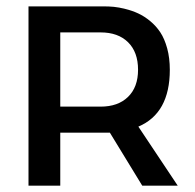

<svg xmlns="http://www.w3.org/2000/svg" viewBox="-20 -585 615 605"><path d="M540 0H428.2L326.2 -167H307.1H169.9V0H69.8V-564.9H307.1Q322.8 -564.9 338.6 -563.5Q354.5 -562 375.7 -556.6Q397 -551.3 415.5 -542.7Q434.1 -534.2 452.9 -518.8Q471.7 -503.4 485.1 -483.2Q498.5 -462.9 506.8 -432.6Q515.1 -402.3 515.1 -365.2Q515.1 -228 416 -186ZM169.9 -249H296.9Q352.1 -249 383.5 -279.8Q415 -310.5 415 -365.2Q415 -420.9 383.5 -451.9Q352.1 -482.9 296.9 -482.9H169.9Z"/></svg>

Font: Neutral Grotesk
Style: Regular
Weight: 400
Designer: Nawras Khrais
Foundry: Nawras Khrais
Version: Version 1.000;PS 001.000;hotconv 1.0.88;makeotf.lib2.5.64775